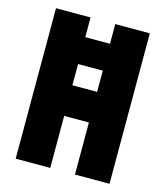

<svg xmlns="http://www.w3.org/2000/svg" viewBox="-105 -768 730 848"><g transform="rotate(15 260.5 -344.0)"><path d="M46 0V-688H204V-598H317V-688H475V0H317V-238H204V0ZM204 -378H317V-475H204Z"/></g></svg>

Font: Saira Condensed ExtraBold
Style: Regular
Weight: 800
Width: 3
Designer: Hector Gatti with collaboration of the Omnibus-Type team
Foundry: Omnibus-Type
Version: Version 1.101